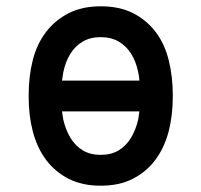

<svg xmlns="http://www.w3.org/2000/svg" viewBox="-20 -580 640 610"><path d="M300 10Q241 10 198 -12Q155 -34 126.5 -72Q98 -110 84 -163Q71 -214 71 -274V-276Q71 -337 84 -388.5Q97 -440 126 -478Q155 -516 198 -538Q241 -560 300 -560Q360 -560 403 -538Q446 -516 474.5 -478.5Q503 -441 516 -389Q529 -337 529 -276V-274Q529 -214 516 -163Q502 -110 473.5 -72Q445 -34 402 -12Q359 10 300 10ZM177 -324H423Q422 -338 419 -351Q412 -385 396.5 -409.5Q381 -434 357 -448Q333 -462 300 -462Q267 -462 243 -448Q219 -434 203.5 -409Q188 -384 181 -350Q179 -338 177 -324ZM300 -88Q333 -88 356.5 -102Q380 -116 395.5 -141Q411 -166 419 -200L423 -226H177Q179 -212 181 -200Q189 -166 204.5 -141Q220 -116 243.5 -102Q267 -88 300 -88Z"/></svg>

Font: Maple Mono Medium
Style: Regular
Weight: 500
Monospace: yes
Designer: subframe7536
Version: Version 7.000